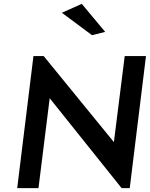

<svg xmlns="http://www.w3.org/2000/svg" viewBox="-20 -983 775 993"><path d="M609 -10H651L735 -693H625L569 -248L206 -693H153L69 -10H179L237 -475ZM524 -818 403 -963 300 -917 456 -801Z"/></svg>

Font: Bluebird
Style: LiExtObl
Weight: 300
Designer: Jasper
Foundry: Cannot Into Space Fonts
Version: Version 0.98